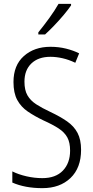

<svg xmlns="http://www.w3.org/2000/svg" viewBox="-20 -967 485 997"><path d="M401 -189Q401 -95 346 -42.5Q291 10 200 10Q110 10 44 -19V-77Q76 -61 117.5 -51.5Q159 -42 200 -42Q269 -42 306.5 -81Q344 -120 344 -185Q344 -227 329.5 -253.5Q315 -280 284.5 -300Q254 -320 205 -342Q159 -364 124 -388Q89 -412 69.5 -448Q50 -484 50 -541Q50 -628 104 -676Q158 -724 242 -724Q285 -724 323 -714.5Q361 -705 391 -690L371 -641Q338 -657 305 -664.5Q272 -672 242 -672Q179 -672 143 -637.5Q107 -603 107 -543Q107 -499 122.5 -472Q138 -445 168 -425.5Q198 -406 241 -386Q292 -362 328 -337Q364 -312 382.5 -277Q401 -242 401 -189ZM349 -939Q334 -917 310.5 -889Q287 -861 261 -834Q235 -807 214 -788H179V-799Q209 -836 236.5 -874Q264 -912 284 -947H349Z"/></svg>

Font: Noto Sans Sinhala Condensed Light
Style: Regular
Weight: 300
Width: 3
Designer: Jelle Bosma - Monotype Design Team
Foundry: Monotype Imaging Inc.
Version: Version 2.006; ttfautohint (v1.8.4.7-5d5b)